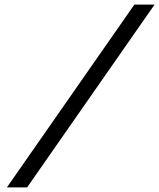

<svg xmlns="http://www.w3.org/2000/svg" viewBox="-20 -719 693 836"><path d="M10 97 565 -699H653L98 97Z"/></svg>

Font: Azeret Mono Thin Light
Style: Italic
Weight: 300
Italic angle: -12°
Version: Version 1.002